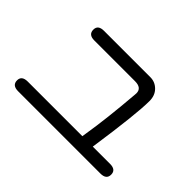

<svg xmlns="http://www.w3.org/2000/svg" viewBox="-117 -963 1234 1234"><g transform="rotate(45 500.0 -346.5)"><path d="M70.3 -58.6Q70.3 -101.6 125 -101.6H621.1L625 -127.9Q651.4 -288.1 670.9 -527.3L671.9 -542Q671.9 -590.8 610.4 -590.8H240.2Q186.5 -590.8 186.5 -635.7Q186.5 -678.7 240.2 -678.7H662.1Q705.1 -678.7 735.8 -647.9Q766.6 -617.2 766.6 -566.4Q766.6 -448.2 715.8 -101.6H873Q926.8 -101.6 926.8 -57.6Q926.8 -13.7 873 -13.7H125Q70.3 -13.7 70.3 -58.6Z"/></g></svg>

Font: jf-openhuninn-2.1
Style: Regular
Weight: 400
Designer: [Kosugi Maru]
Designed by MOTOYA      

[Varela Round]
Joe Prince (Latin component); Avraham Cornfeld (Hebrew component)
Foundry: justfont Co., Ltd.
Version: 2.1